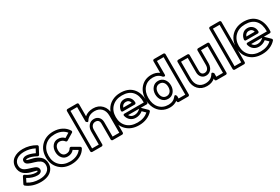

<svg xmlns="http://www.w3.org/2000/svg" viewBox="67 -1901 4473 3067"><g transform="rotate(-30 2303.5 -367.5)"><path d="M-14.2 -80.1 41 -189.9Q43.5 -195.3 47.9 -199.2Q52.2 -203.1 60.1 -204.6Q67.9 -206.1 77.1 -199.2Q119.6 -169.4 166.3 -153.3Q212.9 -137.2 253.9 -137.2Q268.6 -137.2 276.9 -139.9Q285.2 -142.6 286.6 -144.8Q288.1 -147 288.1 -148.9Q288.1 -155.3 272.7 -160.6Q257.3 -166 232.7 -171.6Q208 -177.2 178.2 -185.3Q148.4 -193.4 118.9 -208.3Q89.4 -223.1 64.7 -243.9Q40 -264.6 24.9 -298.8Q9.8 -333 9.8 -376Q9.8 -423.3 29.3 -461.2Q48.8 -499 82.5 -522.9Q116.2 -546.9 159.9 -559.3Q203.6 -571.8 253.9 -571.8Q379.9 -571.8 488.8 -507.8Q497.6 -502.9 500.2 -492.7Q502.9 -482.4 498 -474.1L439 -361.8Q434.6 -352.5 424.3 -349.6Q414.1 -346.7 404.8 -352.1Q311 -402.8 247.1 -402.8Q219.2 -402.8 219.2 -391.1Q219.2 -386.2 234.9 -381.6Q250.5 -377 275.4 -371.3Q300.3 -365.7 330.6 -357.4Q360.8 -349.1 391.1 -333.7Q421.4 -318.4 446.3 -297.6Q471.2 -276.9 486.6 -242.4Q502 -208 502 -165Q502 -102.5 467 -56.9Q432.1 -11.2 376 10.5Q319.8 32.2 250 32.2Q97.7 32.2 -6.8 -48.8Q-14.2 -54.7 -16.1 -64.2Q-18.1 -73.7 -14.2 -80.1ZM40 -77.1Q128.9 -18.1 250 -18.1Q343.3 -18.1 397.7 -57.4Q452.1 -96.7 452.1 -165Q452.1 -194.3 440.2 -217Q428.2 -239.7 408.2 -252.9Q388.2 -266.1 362.8 -277.1Q337.4 -288.1 310.8 -294.7Q284.2 -301.3 258.8 -310.1Q233.4 -318.8 213.4 -328.1Q193.4 -337.4 181.2 -353.5Q168.9 -369.6 168.9 -391.1Q168.9 -422.9 192.6 -438Q216.3 -453.1 247.1 -453.1Q312 -453.1 405.8 -408.2L441.9 -476.1Q352.5 -522 253.9 -522Q164.6 -522 112.3 -483.2Q60.1 -444.3 60.1 -376Q60.1 -342.3 75.2 -317.9Q90.3 -293.5 114.7 -280Q139.2 -266.6 168.9 -256.6Q198.7 -246.6 228.3 -238.3Q257.8 -230 282.5 -219.7Q307.1 -209.5 322.5 -191.9Q337.9 -174.3 337.9 -148.9Q337.9 -126.5 324 -111.8Q310.1 -97.2 292.2 -92Q274.4 -86.9 253.9 -86.9Q165 -86.9 73.2 -143.1Z M510.7 -268.1Q510.7 -402.3 595.7 -486.1Q680.7 -569.8 815.9 -569.8Q901.9 -569.8 970 -535.4Q1038.1 -501 1076.7 -437Q1082 -427.7 1079.8 -417.7Q1077.6 -407.7 1068.8 -402.8L944.8 -328.1Q936.5 -323.2 926.8 -325Q917 -326.7 911.6 -334Q877.9 -379.9 822.8 -379.9Q784.2 -379.9 759.5 -350.6Q734.9 -321.3 734.9 -269Q734.9 -215.3 759.3 -186.3Q783.7 -157.2 822.8 -157.2Q884.8 -157.2 910.6 -205.1Q916 -214.4 926 -217Q936 -219.7 945.8 -214.8L1071.8 -141.1Q1080.6 -136.2 1083 -126Q1085.4 -115.7 1080.6 -106.9Q1043.9 -41 974.1 -5.1Q904.3 30.8 813.5 30.8Q679.2 30.8 595 -52.2Q510.7 -135.3 510.7 -268.1ZM560.5 -268.1Q560.5 -154.8 629.6 -86.9Q698.7 -19 813.5 -19Q884.3 -19 938 -43Q991.7 -66.9 1023.9 -110.8L940.9 -160.2Q897.5 -106.9 822.8 -106.9Q760.7 -106.9 722.7 -153.1Q684.6 -199.2 684.6 -269Q684.6 -337.9 722.7 -384Q760.7 -430.2 822.8 -430.2Q890.6 -430.2 937.5 -381.8L1019.5 -432.1Q985.8 -474.1 934.1 -497.1Q882.3 -520 815.9 -520Q700.2 -520 630.4 -451.2Q560.5 -382.3 560.5 -268.1Z M1172.4 0V-742.2Q1172.4 -752.9 1180.2 -760Q1188 -767.1 1197.3 -767.1H1370.1Q1380.9 -767.1 1387.9 -759.3Q1395 -751.5 1395 -742.2V-518.1Q1455.6 -570.3 1551.3 -571.8Q1650.9 -571.8 1712.2 -507.6Q1773.4 -443.4 1773.4 -339.8V0Q1773.4 10.7 1765.4 17.8Q1757.3 24.9 1748 24.9H1575.2Q1564.5 24.9 1557.4 17.1Q1550.3 9.3 1550.3 0V-292Q1550.3 -330.6 1532.2 -349.9Q1514.2 -369.1 1480 -369.1Q1441.4 -369.1 1418.2 -341.8Q1395 -314.5 1395 -266.1V0Q1395 10.7 1387.2 17.8Q1379.4 24.9 1370.1 24.9H1197.3Q1186.5 24.9 1179.4 17.1Q1172.4 9.3 1172.4 0ZM1222.2 -24.9H1345.2V-266.1Q1345.2 -330.6 1381.8 -374.8Q1418.5 -418.9 1480 -418.9Q1534.2 -418.9 1567.1 -383.5Q1600.1 -348.1 1600.1 -292V-24.9H1723.1V-339.8Q1723.1 -424.8 1676.8 -473.4Q1630.4 -522 1551.3 -522Q1440.4 -520.5 1391.1 -437Q1385.7 -427.2 1378.9 -425.3Q1372.1 -423.3 1366.2 -427Q1360.4 -430.7 1355.5 -435.8Q1350.6 -440.9 1347.7 -445.3L1345.2 -450.2V-716.8H1222.2Z M1750 -268.1Q1750 -356.9 1788.8 -425.8Q1827.6 -494.6 1897.2 -532.2Q1966.8 -569.8 2056.2 -569.8Q2060.5 -569.8 2068.8 -569.3Q2077.1 -568.8 2081.1 -568.8Q2220.2 -560.5 2291.3 -466.6Q2362.3 -372.6 2353 -221.2Q2352.5 -210.9 2345.2 -204.6Q2337.9 -198.2 2328.1 -198.2H2219.7L2222.2 -195.8L2313 -106.9Q2320.3 -100.6 2320.6 -89.8Q2320.8 -79.1 2314 -71.8Q2268.6 -22 2203.9 4.4Q2139.2 30.8 2061 30.8Q1920.9 30.8 1835.4 -52Q1750 -134.8 1750 -268.1ZM1799.8 -268.1Q1799.8 -153.8 1869.4 -86.4Q1939 -19 2061 -19Q2182.1 -19 2259.8 -88.9L2204.1 -144Q2146.5 -98.1 2076.2 -98.1Q2020 -98.1 1980 -129.6Q1939.9 -161.1 1924.8 -216.8Q1923.8 -224.6 1923.3 -230.2Q1922.9 -235.8 1926.5 -239.3Q1930.2 -242.7 1932.4 -244.4Q1934.6 -246.1 1939.2 -247.1Q1943.8 -248 1945.3 -248Q1946.8 -248 1948.7 -248H2303.7Q2306.2 -378.9 2243.4 -449.5Q2180.7 -520 2056.2 -520Q1940.4 -520 1870.1 -451.4Q1799.8 -382.8 1799.8 -268.1ZM1920.9 -319.8Q1930.2 -377 1966.8 -413.6Q2003.4 -450.2 2058.1 -450.2Q2115.2 -450.2 2151.1 -412.4Q2187 -374.5 2187 -315.9Q2187 -306.6 2179.9 -298.8Q2172.9 -291 2162.1 -291H1945.8Q1933.6 -291 1927.5 -297.4Q1921.4 -303.7 1920.7 -309.1Q1919.9 -314.5 1920.9 -319.8ZM1979 -340.8H2133.8Q2120.1 -399.9 2058.1 -399.9Q2001.5 -399.9 1979 -340.8ZM1985.8 -198.2Q2014.6 -147.9 2076.2 -147.9Q2139.2 -147.9 2187 -195.8Q2187.5 -196.3 2188.5 -197Q2189.5 -197.8 2189.9 -198.2Z M2353.5 -272Q2353.5 -404.3 2428.7 -487.5Q2503.9 -570.8 2626.5 -570.8Q2707.5 -570.8 2767.6 -526.9V-742.2Q2767.6 -752.9 2775.4 -760Q2783.2 -767.1 2792.5 -767.1H2965.3Q2976.1 -767.1 2983.4 -759.3Q2990.7 -751.5 2990.7 -742.2V0Q2990.7 10.7 2982.7 17.8Q2974.6 24.9 2965.3 24.9H2792.5Q2781.7 24.9 2774.7 17.1Q2767.6 9.3 2767.6 0V-11.2Q2708 32.2 2630.4 32.2Q2548.3 32.2 2485.1 -6.6Q2421.9 -45.4 2387.7 -114.5Q2353.5 -183.6 2353.5 -272ZM2403.3 -272Q2403.3 -155.8 2465.1 -86.9Q2526.9 -18.1 2630.4 -18.1Q2721.2 -18.1 2772.5 -85.9Q2780.3 -96.2 2787.8 -98.6Q2795.4 -101.1 2800.5 -96.7Q2805.7 -92.3 2809.6 -86.7Q2813.5 -81.1 2815.4 -76.2L2817.4 -70.8V-24.9H2940.4V-716.8H2817.4V-467.8Q2817.4 -455.1 2812.7 -448.7Q2808.1 -442.4 2801.5 -442.6Q2794.9 -442.9 2788.3 -445.1Q2781.7 -447.3 2777.3 -450.2L2772.5 -453.1Q2721.2 -521 2626.5 -521Q2525.4 -521 2464.4 -453.9Q2403.3 -386.7 2403.3 -272ZM2526.4 -268.1Q2527.3 -338.9 2567.4 -386Q2607.4 -433.1 2672.4 -433.1Q2737.3 -433.1 2777.3 -386Q2817.4 -338.9 2817.4 -268.1Q2817.4 -196.8 2777.6 -149.4Q2737.8 -102.1 2672.4 -102.1Q2606.9 -102.1 2567.1 -149.4Q2527.3 -196.8 2526.4 -268.1ZM2576.7 -268.1Q2577.1 -213.4 2603.5 -182.6Q2629.9 -151.9 2672.4 -151.9Q2714.8 -151.9 2741.2 -183.1Q2767.6 -214.4 2767.6 -268.1Q2767.6 -321.8 2741.5 -352.3Q2715.3 -382.8 2672.4 -382.8Q2629.4 -382.8 2603.3 -352.5Q2577.1 -322.3 2576.7 -268.1Z M3095.2 -199.2V-539.1Q3095.2 -549.8 3103 -556.9Q3110.8 -564 3120.1 -564H3293Q3303.7 -564 3310.8 -556.2Q3317.9 -548.3 3317.9 -539.1V-248Q3317.9 -209 3335.4 -189.5Q3353 -169.9 3383.3 -169.9Q3420.4 -170.9 3441.7 -198Q3462.9 -225.1 3462.9 -272.9V-539.1Q3462.9 -549.8 3470.9 -556.9Q3479 -564 3488.3 -564H3661.1Q3671.9 -564 3679 -556.2Q3686 -548.3 3686 -539.1V0Q3686 10.7 3678.2 17.8Q3670.4 24.9 3661.1 24.9H3488.3Q3477.5 24.9 3470.2 17.1Q3462.9 9.3 3462.9 0V-19Q3403.3 32.2 3313 32.2Q3214.8 32.2 3155 -31.5Q3095.2 -95.2 3095.2 -199.2ZM3145 -199.2Q3145 -114.3 3190.2 -66.2Q3235.4 -18.1 3313 -18.1Q3417.5 -18.1 3465.8 -102.1Q3471.2 -111.8 3478.3 -113.8Q3485.4 -115.7 3491.2 -112.1Q3497.1 -108.4 3502.2 -103.3Q3507.3 -98.1 3510.3 -93.8L3513.2 -88.9V-24.9H3636.2V-514.2H3513.2V-272.9Q3513.2 -231.4 3498.5 -197.5Q3483.9 -163.6 3453.9 -142.1Q3423.8 -120.6 3383.3 -120.1Q3331.1 -120.1 3299.6 -155.8Q3268.1 -191.4 3268.1 -248V-514.2H3145Z M3799.8 0V-742.2Q3799.8 -752.9 3807.6 -760Q3815.4 -767.1 3824.7 -767.1H3997.6Q4008.3 -767.1 4015.4 -759.3Q4022.5 -751.5 4022.5 -742.2V0Q4022.5 10.7 4014.6 17.8Q4006.8 24.9 3997.6 24.9H3824.7Q3814 24.9 3806.9 17.1Q3799.8 9.3 3799.8 0ZM3849.6 -24.9H3972.7V-716.8H3849.6Z M4020.5 -268.1Q4020.5 -356.9 4059.3 -425.8Q4098.1 -494.6 4167.7 -532.2Q4237.3 -569.8 4326.7 -569.8Q4331.1 -569.8 4339.4 -569.3Q4347.7 -568.8 4351.6 -568.8Q4490.7 -560.5 4561.8 -466.6Q4632.8 -372.6 4623.5 -221.2Q4623 -210.9 4615.7 -204.6Q4608.4 -198.2 4598.6 -198.2H4490.2L4492.7 -195.8L4583.5 -106.9Q4590.8 -100.6 4591.1 -89.8Q4591.3 -79.1 4584.5 -71.8Q4539.1 -22 4474.4 4.4Q4409.7 30.8 4331.5 30.8Q4191.4 30.8 4106 -52Q4020.5 -134.8 4020.5 -268.1ZM4070.3 -268.1Q4070.3 -153.8 4139.9 -86.4Q4209.5 -19 4331.5 -19Q4452.6 -19 4530.3 -88.9L4474.6 -144Q4417 -98.1 4346.7 -98.1Q4290.5 -98.1 4250.5 -129.6Q4210.4 -161.1 4195.3 -216.8Q4194.3 -224.6 4193.8 -230.2Q4193.4 -235.8 4197 -239.3Q4200.7 -242.7 4202.9 -244.4Q4205.1 -246.1 4209.7 -247.1Q4214.4 -248 4215.8 -248Q4217.3 -248 4219.2 -248H4574.2Q4576.7 -378.9 4513.9 -449.5Q4451.2 -520 4326.7 -520Q4210.9 -520 4140.6 -451.4Q4070.3 -382.8 4070.3 -268.1ZM4191.4 -319.8Q4200.7 -377 4237.3 -413.6Q4273.9 -450.2 4328.6 -450.2Q4385.7 -450.2 4421.6 -412.4Q4457.5 -374.5 4457.5 -315.9Q4457.5 -306.6 4450.4 -298.8Q4443.4 -291 4432.6 -291H4216.3Q4204.1 -291 4198 -297.4Q4191.9 -303.7 4191.2 -309.1Q4190.4 -314.5 4191.4 -319.8ZM4249.5 -340.8H4404.3Q4390.6 -399.9 4328.6 -399.9Q4272 -399.9 4249.5 -340.8ZM4256.3 -198.2Q4285.2 -147.9 4346.7 -147.9Q4409.7 -147.9 4457.5 -195.8Q4458 -196.3 4459 -197Q4460 -197.8 4460.4 -198.2Z"/></g></svg>

Font: Trueno Bold Outline
Style: Regular
Weight: 700
Width: 6
Designer: Julieta Ulanovsky
Foundry: Julieta Ulanovsky
Version: Version 3.001b | FøM Fix